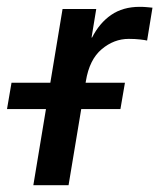

<svg xmlns="http://www.w3.org/2000/svg" viewBox="-82 -542 466 562"><path d="M15.6 0 101.1 -515.6H199.7L186 -432.1H187.5Q209 -474.6 243.4 -498.3Q277.8 -522 327.1 -522Q338.9 -522 348.6 -521Q358.4 -520 364.3 -519.5L348.6 -423.3Q342.8 -424.8 327.9 -426.5Q313 -428.2 294.9 -428.2Q251.5 -428.2 215.6 -397.9Q179.7 -367.7 169.4 -304.7L118.7 0ZM-61.5 -222.7 -48.3 -299.8H283.7L270.5 -222.7Z"/></svg>

Font: Inter Display Medium
Style: Italic
Weight: 500
Italic angle: -9.39999°
Designer: Rasmus Andersson
Foundry: rsms
Version: Version 4.000;git-a52131595